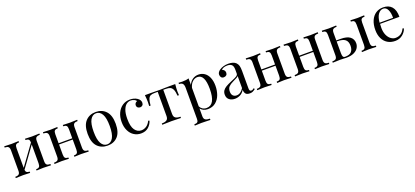

<svg xmlns="http://www.w3.org/2000/svg" viewBox="32 -1317 5089 2352"><g transform="rotate(-20 2576.5 -140.5)"><path d="M420.2 -339.5V-75Q420.2 -41.9 433.9 -29.4Q447.6 -16.9 481.5 -16.9V0Q407.3 -3.2 384.7 -3.2Q362.1 -3.2 294.4 0V-16.9Q324.2 -16.9 335.9 -29.4Q347.6 -41.9 347.6 -75V-320.2L158.1 -58.1Q160.5 -35.5 172.6 -26.2Q184.7 -16.9 210.5 -16.9V0Q142.7 -3.2 120.2 -3.2Q97.6 -3.2 23.4 0V-16.9Q57.3 -16.9 71 -29.4Q84.7 -41.9 84.7 -75V-339.5Q84.7 -372.6 71 -385.1Q57.3 -397.6 23.4 -397.6V-414.5Q97.6 -411.3 120.2 -411.3Q142.7 -411.3 210.5 -414.5V-397.6Q180.6 -397.6 169 -385.1Q157.3 -372.6 157.3 -339.5V-84.7L347.6 -346.8Q346.8 -375.8 334.7 -386.7Q322.6 -397.6 294.4 -397.6V-414.5Q362.1 -411.3 384.7 -411.3Q407.3 -411.3 481.5 -414.5V-397.6Q447.6 -397.6 433.9 -385.1Q420.2 -372.6 420.2 -339.5Z M912.9 -339.5V-75Q912.9 -41.9 926.6 -29.4Q940.3 -16.9 974.2 -16.9V0Q900 -3.2 877.4 -3.2Q854.8 -3.2 787.1 0V-16.9Q816.9 -16.9 828.6 -29.4Q840.3 -41.9 840.3 -75V-205.6H662.1V-75Q662.1 -41.9 673.8 -29.4Q685.5 -16.9 715.3 -16.9V0Q647.6 -3.2 625 -3.2Q602.4 -3.2 528.2 0V-16.9Q562.1 -16.9 575.8 -29.4Q589.5 -41.9 589.5 -75V-339.5Q589.5 -372.6 575.8 -385.1Q562.1 -397.6 528.2 -397.6V-414.5Q602.4 -411.3 625 -411.3Q647.6 -411.3 715.3 -414.5V-397.6Q685.5 -397.6 673.8 -385.1Q662.1 -372.6 662.1 -339.5V-221.8H840.3V-339.5Q840.3 -372.6 828.6 -385.1Q816.9 -397.6 787.1 -397.6V-414.5Q854.8 -411.3 877.4 -411.3Q900 -411.3 974.2 -414.5V-397.6Q940.3 -397.6 926.6 -385.1Q912.9 -372.6 912.9 -339.5Z M1401.6 -207.3Q1401.6 -96.8 1351.2 -42.7Q1300.8 11.3 1218.5 11.3Q1136.3 11.3 1085.9 -42.7Q1035.5 -96.8 1035.5 -207.3Q1035.5 -317.7 1085.9 -372.2Q1136.3 -426.6 1218.5 -426.6Q1300.8 -426.6 1351.2 -372.2Q1401.6 -317.7 1401.6 -207.3ZM1113.7 -207.3Q1113.7 -103.2 1141.9 -54Q1170.2 -4.8 1218.5 -4.8Q1266.9 -4.8 1295.2 -54Q1323.4 -103.2 1323.4 -207.3Q1323.4 -311.3 1295.2 -360.9Q1266.9 -410.5 1218.5 -410.5Q1170.2 -410.5 1141.9 -360.9Q1113.7 -311.3 1113.7 -207.3Z M1758.1 -400.8Q1796 -375.8 1796 -338.7Q1796 -317.7 1783.9 -305.6Q1771.8 -293.5 1753.2 -293.5Q1734.7 -293.5 1721.8 -304.4Q1708.9 -315.3 1708.9 -333.9Q1708.9 -350.8 1718.5 -362.5Q1728.2 -374.2 1742.7 -378.2Q1734.7 -392.7 1714.1 -402.4Q1693.5 -412.1 1670.2 -412.1Q1640.3 -412.1 1614.5 -393.1Q1588.7 -374.2 1571.8 -330.2Q1554.8 -286.3 1554.8 -214.5Q1554.8 -114.5 1587.1 -69Q1619.4 -23.4 1671 -23.4Q1705.6 -23.4 1736.7 -43.5Q1767.7 -63.7 1787.9 -106.5L1803.2 -100.8Q1789.5 -54.8 1752 -21.8Q1714.5 11.3 1654.8 11.3Q1604.8 11.3 1564.1 -14.5Q1523.4 -40.3 1500 -89.1Q1476.6 -137.9 1476.6 -202.4Q1476.6 -267.7 1500.4 -318.5Q1524.2 -369.4 1566.9 -398Q1609.7 -426.6 1664.5 -426.6Q1718.5 -426.6 1758.1 -400.8Z M2246.8 -321Q2246.8 -289.5 2249.2 -271H2230.6Q2226.6 -325 2214.1 -352.4Q2201.6 -379.8 2180.2 -389.1Q2158.9 -398.4 2122.6 -398.4H2091.1V-83.1Q2091.1 -46 2112.5 -31.5Q2133.9 -16.9 2176.6 -16.9V0L2156.5 -0.8Q2076.6 -3.2 2054.8 -3.2Q2033.1 -3.2 1953.2 -0.8L1933.1 0V-16.9Q1975.8 -16.9 1997.2 -31.5Q2018.5 -46 2018.5 -83.1V-398.4H1979Q1943.5 -398.4 1924.2 -389.1Q1904.8 -379.8 1894 -352.4Q1883.1 -325 1879 -270.2H1860.5Q1862.9 -288.7 1862.9 -320.2Q1862.9 -360.5 1857.3 -413.7H1934.7Q1971.8 -413.7 1991.1 -412.9L2054 -412.1Q2075.8 -412.1 2117.7 -413.7L2175 -414.5H2252.4Q2246.8 -361.3 2246.8 -321Z M2708.9 -226.6Q2708.9 -164.5 2689.1 -110.5Q2669.4 -56.5 2627.8 -22.6Q2586.3 11.3 2524.2 11.3Q2493.5 11.3 2468.5 -0.8Q2443.5 -12.9 2429.8 -32.3V71Q2429.8 104 2449.2 116.5Q2468.5 129 2507.3 129V146L2488.7 145.2Q2413.7 142.7 2391.1 142.7Q2371.8 142.7 2304 146V129Q2333.9 129 2345.6 118.1Q2357.3 107.3 2357.3 79V-327.4Q2357.3 -364.5 2343.5 -381.5Q2329.8 -398.4 2296 -398.4V-415.3Q2321 -412.9 2346 -412.9Q2396.8 -412.9 2429.8 -424.2V-338.7Q2447.6 -380.6 2481.5 -403.6Q2515.3 -426.6 2558.9 -426.6Q2601.6 -426.6 2635.9 -403.2Q2670.2 -379.8 2689.5 -334.7Q2708.9 -289.5 2708.9 -226.6ZM2630.6 -215.3Q2630.6 -402.4 2537.1 -402.4Q2500.8 -402.4 2471.8 -376.2Q2442.7 -350 2429.8 -300.8V-58.9Q2441.1 -35.5 2462.9 -21.4Q2484.7 -7.3 2515.3 -7.3Q2630.6 -7.3 2630.6 -215.3Z M3045.2 -396Q3063.7 -377.4 3070.6 -352.4Q3077.4 -327.4 3077.4 -283.1V-58.9Q3077.4 -38.7 3083.1 -29.8Q3088.7 -21 3102.4 -21Q3112.1 -21 3120.6 -25.4Q3129 -29.8 3138.7 -37.9L3147.6 -24.2Q3126.6 -8.1 3111.7 -1.2Q3096.8 5.6 3074.2 5.6Q3035.5 5.6 3020.2 -13.7Q3004.8 -33.1 3004.8 -66.1Q2981.5 -26.6 2948.4 -10.5Q2915.3 5.6 2880.6 5.6Q2837.1 5.6 2807.7 -17.3Q2778.2 -40.3 2778.2 -84.7Q2778.2 -115.3 2793.1 -137.1Q2808.1 -158.9 2835.1 -175Q2862.1 -191.1 2908.1 -210.5L2925 -217.7Q2967.7 -234.7 2986.3 -247.2Q3004.8 -259.7 3004.8 -279V-329Q3004.8 -375.8 2985.1 -393.1Q2965.3 -410.5 2929.8 -410.5Q2873.4 -410.5 2850 -381.5Q2866.1 -377.4 2877 -364.5Q2887.9 -351.6 2887.9 -332.3Q2887.9 -312.1 2875 -300.4Q2862.1 -288.7 2840.3 -288.7Q2820.2 -288.7 2808.5 -302.4Q2796.8 -316.1 2796.8 -338.7Q2796.8 -370.2 2834.7 -396Q2854 -408.9 2883.1 -417.7Q2912.1 -426.6 2947.6 -426.6Q2980.6 -426.6 3005.6 -418.5Q3030.6 -410.5 3045.2 -396ZM2927.4 -200Q2891.1 -183.1 2870.2 -160.9Q2849.2 -138.7 2849.2 -97.6Q2849.2 -62.9 2866.9 -44.8Q2884.7 -26.6 2913.7 -26.6Q2966.9 -26.6 3004.8 -87.9V-246Q2998.4 -237.1 2985.1 -229.4Q2971.8 -221.8 2927.4 -200Z M3556.5 -339.5V-75Q3556.5 -41.9 3570.2 -29.4Q3583.9 -16.9 3617.7 -16.9V0Q3543.5 -3.2 3521 -3.2Q3498.4 -3.2 3430.6 0V-16.9Q3460.5 -16.9 3472.2 -29.4Q3483.9 -41.9 3483.9 -75V-205.6H3305.6V-75Q3305.6 -41.9 3317.3 -29.4Q3329 -16.9 3358.9 -16.9V0Q3291.1 -3.2 3268.5 -3.2Q3246 -3.2 3171.8 0V-16.9Q3205.6 -16.9 3219.4 -29.4Q3233.1 -41.9 3233.1 -75V-339.5Q3233.1 -372.6 3219.4 -385.1Q3205.6 -397.6 3171.8 -397.6V-414.5Q3246 -411.3 3268.5 -411.3Q3291.1 -411.3 3358.9 -414.5V-397.6Q3329 -397.6 3317.3 -385.1Q3305.6 -372.6 3305.6 -339.5V-221.8H3483.9V-339.5Q3483.9 -372.6 3472.2 -385.1Q3460.5 -397.6 3430.6 -397.6V-414.5Q3498.4 -411.3 3521 -411.3Q3543.5 -411.3 3617.7 -414.5V-397.6Q3583.9 -397.6 3570.2 -385.1Q3556.5 -372.6 3556.5 -339.5Z M4049.2 -339.5V-75Q4049.2 -41.9 4062.9 -29.4Q4076.6 -16.9 4110.5 -16.9V0Q4036.3 -3.2 4013.7 -3.2Q3991.1 -3.2 3923.4 0V-16.9Q3953.2 -16.9 3964.9 -29.4Q3976.6 -41.9 3976.6 -75V-205.6H3798.4V-75Q3798.4 -41.9 3810.1 -29.4Q3821.8 -16.9 3851.6 -16.9V0Q3783.9 -3.2 3761.3 -3.2Q3738.7 -3.2 3664.5 0V-16.9Q3698.4 -16.9 3712.1 -29.4Q3725.8 -41.9 3725.8 -75V-339.5Q3725.8 -372.6 3712.1 -385.1Q3698.4 -397.6 3664.5 -397.6V-414.5Q3738.7 -411.3 3761.3 -411.3Q3783.9 -411.3 3851.6 -414.5V-397.6Q3821.8 -397.6 3810.1 -385.1Q3798.4 -372.6 3798.4 -339.5V-221.8H3976.6V-339.5Q3976.6 -372.6 3964.9 -385.1Q3953.2 -397.6 3923.4 -397.6V-414.5Q3991.1 -411.3 4013.7 -411.3Q4036.3 -411.3 4110.5 -414.5V-397.6Q4076.6 -397.6 4062.9 -385.1Q4049.2 -372.6 4049.2 -339.5Z M4507.3 -126.6Q4507.3 -94.4 4489.5 -65.7Q4471.8 -37.1 4432.7 -18.5Q4393.5 0 4333.1 0Q4324.2 0 4296.8 -1.6Q4267.7 -3.2 4250.8 -3.2Q4229.8 -3.2 4155.6 0V-16.9Q4189.5 -16.9 4203.2 -29.4Q4216.9 -41.9 4216.9 -75V-339.5Q4216.9 -372.6 4205.2 -385.1Q4193.5 -397.6 4163.7 -397.6V-414.5Q4231.5 -411.3 4254 -411.3Q4276.6 -411.3 4350.8 -414.5V-397.6Q4316.9 -397.6 4303.2 -385.1Q4289.5 -372.6 4289.5 -339.5V-241.9H4345.2Q4429 -241.9 4468.1 -210.9Q4507.3 -179.8 4507.3 -126.6ZM4723.4 -16.9V0Q4649.2 -3.2 4625 -3.2Q4604 -3.2 4536.3 0V-16.9Q4566.1 -16.9 4577.8 -29.4Q4589.5 -41.9 4589.5 -75V-339.5Q4589.5 -372.6 4577.8 -385.1Q4566.1 -397.6 4536.3 -397.6V-414.5Q4604 -411.3 4625 -411.3Q4647.6 -411.3 4715.3 -414.5V-397.6Q4685.5 -397.6 4673.8 -385.1Q4662.1 -372.6 4662.1 -339.5V-75Q4662.1 -41.9 4675.8 -29.4Q4689.5 -16.9 4723.4 -16.9ZM4431.5 -121.8Q4431.5 -177.4 4400 -202.8Q4368.5 -228.2 4297.6 -228.2H4289.5V-75Q4289.5 -42.7 4297.2 -29.8Q4304.8 -16.9 4324.2 -16.9Q4383.9 -16.9 4407.7 -45.6Q4431.5 -74.2 4431.5 -121.8Z M5118.5 -96.8Q5104 -52.4 5064.1 -20.6Q5024.2 11.3 4967.7 11.3Q4910.5 11.3 4868.5 -14.9Q4826.6 -41.1 4804.4 -88.3Q4782.3 -135.5 4782.3 -197.6Q4782.3 -267.7 4804.8 -319.4Q4827.4 -371 4868.5 -398.8Q4909.7 -426.6 4964.5 -426.6Q5037.1 -426.6 5076.2 -382.7Q5115.3 -338.7 5115.3 -249.2H4862.9Q4860.5 -226.6 4860.5 -197.6Q4860.5 -144.4 4877.8 -104.8Q4895.2 -65.3 4923.8 -44Q4952.4 -22.6 4983.9 -22.6Q5022.6 -22.6 5052.4 -41.1Q5082.3 -59.7 5102.4 -103.2ZM4862.1 -264.5H5037.9Q5039.5 -327.4 5019.8 -369.4Q5000 -411.3 4961.3 -411.3Q4923.4 -411.3 4896 -374.2Q4868.5 -337.1 4862.1 -264.5Z"/></g></svg>

Font: Playfair Display
Style: Regular
Weight: 400
Designer: Claus Eggers Sørensen
Foundry: Claus Eggers Sørensen
Version: Version 1.005; ttfautohint (v1.2) -l 10 -r 42 -G 200 -x 21 -